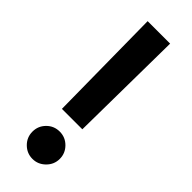

<svg xmlns="http://www.w3.org/2000/svg" viewBox="-248 -777 805 805"><g transform="rotate(45 154.0 -375.0)"><path d="M85.9 -750H219.2L212.9 -235.8H91.8ZM152.8 0Q119.6 0 95.7 -23.7Q71.8 -47.4 71.8 -81.1Q71.8 -114.7 95.5 -138.4Q119.1 -162.1 152.8 -162.1Q186.5 -162.1 210.2 -138.2Q233.9 -114.3 233.9 -81.1Q233.9 -47.9 209.7 -23.9Q185.5 0 152.8 0Z"/></g></svg>

Font: Oakes Grotesk Bold
Style: Regular
Weight: 700
Designer: Samuel Oakes
Foundry: Samuel Oakes
Version: Version 1.000;PS 001.000;hotconv 1.0.88;makeotf.lib2.5.64775